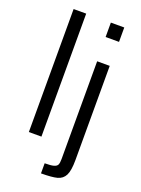

<svg xmlns="http://www.w3.org/2000/svg" viewBox="-173 -818 799 1090"><g transform="rotate(20 227.0 -273.0)"><path d="M75 0ZM75 0V-743H151V0ZM300 -656V-743H381V-656ZM220 136Q258 136 275 131Q292 126 297 115Q302 104 302 81V-510H378V59Q378 123 363.5 151.5Q349 180 317.5 188.5Q286 197 220 197Z"/></g></svg>

Font: Assailand
Style: Regular
Weight: 400
Designer: Hector Gatti with collaboration of the Omnibus-Type team
Foundry: Omnibus-Type
Version: Version 0.072;October 19, 2019;FontCreator 12.0.0.2547 64-bi